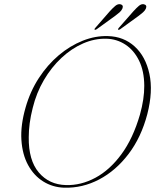

<svg xmlns="http://www.w3.org/2000/svg" viewBox="-20 -883 750 915"><path d="M494.5 -711Q569.5 -709 621.8 -661.5Q674 -614 692 -531Q710 -448 682 -339Q653 -228.5 592.5 -149Q532 -69.5 452.5 -27.8Q373 14 285.5 11.5Q230.5 9.5 186 -18.2Q141.5 -46 114 -96.2Q86.5 -146.5 82 -216.2Q77.5 -286 102 -371Q124 -448 165.2 -511.2Q206.5 -574.5 260.2 -619.8Q314 -665 374.2 -689Q434.5 -713 494.5 -711ZM294.5 -1Q366 1 434.5 -35.8Q503 -72.5 558.5 -147.8Q614 -223 647 -337Q668 -412 667.5 -474.5Q667 -545 642.5 -594.5Q618 -644 577.5 -670.5Q537 -697 487.5 -698.5Q431 -700 376 -676Q321 -652 273 -607.2Q225 -562.5 189.2 -501.5Q153.5 -440.5 136 -369Q126 -330 121.5 -295.2Q117 -260.5 117 -229.5Q115.5 -119.5 164.8 -61.2Q214 -3 294.5 -1ZM503 -829Q518 -845.5 529.5 -855Q541 -864.5 552.5 -863Q570.5 -859.5 563 -841.5Q558.5 -832 549.8 -824.2Q541 -816.5 529.5 -808L440.5 -743.5Q433.5 -739 431 -742Q428.5 -744.5 434.5 -750.5ZM615.5 -829Q630.5 -845.5 641.8 -855Q653 -864.5 664.5 -863Q682.5 -859.5 675 -841.5Q670.5 -832 661.5 -824.2Q652.5 -816.5 641.5 -808L552.5 -743.5Q545.5 -739 543 -742Q541 -744.5 546.5 -750.5Z"/></svg>

Font: Fraunces 72pt Thin
Style: Italic
Weight: 100
Italic angle: -16°
Version: Version 1.000;[b76b70a41]